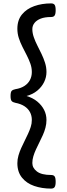

<svg xmlns="http://www.w3.org/2000/svg" viewBox="-20 -1033 392 1128"><path d="M280 -1013Q295 -1013 301 -1004.5Q307 -996 307 -973Q307 -951 301 -942Q295 -933 280 -933Q243 -933 219 -923.5Q195 -914 182.5 -898Q170 -882 170 -862Q170 -839 178.5 -814.5Q187 -790 199.5 -765.5Q212 -741 224 -716Q236 -691 244.5 -664.5Q253 -638 253 -610Q253 -579 239 -550.5Q225 -522 199 -500.5Q173 -479 136 -469Q173 -458 199 -436.5Q225 -415 239 -387.5Q253 -360 253 -328Q253 -305 247 -282.5Q241 -260 231.5 -239Q222 -218 211.5 -197Q201 -176 191.5 -155.5Q182 -135 176 -115Q170 -95 170 -75Q170 -46 197 -25.5Q224 -5 280 -5Q295 -5 301 3.5Q307 12 307 35Q307 57 301 66Q295 75 280 75Q226 75 181 59.5Q136 44 109 10.5Q82 -23 82 -74Q82 -97 88.5 -119.5Q95 -142 104.5 -163Q114 -184 124.5 -205Q135 -226 144.5 -246.5Q154 -267 160.5 -287Q167 -307 167 -328Q167 -354 156 -374.5Q145 -395 123.5 -409Q102 -423 70 -429Q55 -432 48.5 -439.5Q42 -447 42 -469Q42 -492 48.5 -499Q55 -506 70 -509Q102 -514 123.5 -528Q145 -542 156 -563Q167 -584 167 -610Q167 -635 158.5 -659Q150 -683 137.5 -707.5Q125 -732 112 -757.5Q99 -783 90.5 -809.5Q82 -836 82 -864Q82 -915 109 -948Q136 -981 181 -997Q226 -1013 280 -1013Z"/></svg>

Font: Playwrite US Modern
Style: Regular
Weight: 400
Designer: Veronika Burian, José Scaglione
Foundry: TypeTogether
Version: Version 1.002